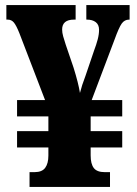

<svg xmlns="http://www.w3.org/2000/svg" viewBox="-20 -734 537 754"><path d="M96 0V-58H116Q145 -58 157.5 -75Q170 -92 170 -123V-155H47V-219H170V-277H47V-341H157L56 -604Q44 -634 34.5 -645.5Q25 -657 10 -657H5V-714H277V-657H271Q224 -657 224 -618Q224 -606 228 -591.5Q232 -577 238 -559L269 -468Q288 -407 294 -369Q298 -385 303 -400.5Q308 -416 316 -437L350 -537Q358 -558 363.5 -578.5Q369 -599 369 -617Q369 -637 356 -647Q343 -657 321 -657H319V-714H489V-657H487Q469 -657 458 -641.5Q447 -626 430 -579L340 -341H460V-277H336V-219H460V-155H336V-124Q336 -90 348.5 -74Q361 -58 391 -58H412V0Z"/></svg>

Font: Noto Serif Thai Condensed Black
Style: Regular
Weight: 900
Width: 3
Designer: Monotype Design Team
Foundry: Monotype Imaging Inc.
Version: Version 2.002; ttfautohint (v1.8.4.7-5d5b)